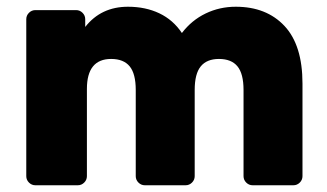

<svg xmlns="http://www.w3.org/2000/svg" viewBox="-20 -550 971 570"><path d="M851 0H730Q719 0 711 -8Q703 -16 703 -27V-283Q703 -331 685 -353Q667 -375 630 -375Q594 -375 576 -353Q558 -331 558 -283V-27Q558 -16 550 -8Q542 0 531 0H410Q399 0 391 -8Q383 -16 383 -27V-283Q383 -331 365 -353Q347 -375 310 -375Q238 -375 238 -286V-27Q238 -16 230 -8Q222 0 211 0H85Q74 0 66 -8Q58 -16 58 -27V-493Q58 -504 66 -512Q74 -520 85 -520H206Q217 -520 225 -512Q233 -504 233 -493V-470Q280 -530 360 -530Q412 -530 453 -510.5Q494 -491 520 -452Q549 -490 590.5 -510Q632 -530 680 -530Q771 -530 824.5 -473Q878 -416 878 -302V-27Q878 -16 870 -8Q862 0 851 0Z"/></svg>

Font: Rubik
Style: Regular
Weight: 700
Designer: Hubert & Fischer
Foundry: Hubert & Fischer
Version: Version 1.100